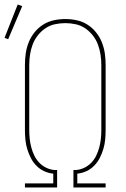

<svg xmlns="http://www.w3.org/2000/svg" viewBox="-38 -827 558 847"><path d="M72 0V-18H197V-61Q176 -63 156.5 -72Q137 -81 122 -96.5Q107 -112 97.5 -131Q88 -150 82 -170Q76 -190 74 -211.5Q72 -233 72 -254V-540Q72 -566 75.5 -591Q79 -616 88.5 -640Q98 -664 114.5 -684.5Q131 -705 152.5 -718.5Q174 -732 199 -737.5Q224 -743 250 -743Q276 -743 301 -737.5Q326 -732 347.5 -718.5Q369 -705 385.5 -684.5Q402 -664 411.5 -640Q421 -616 424.5 -591Q428 -566 428 -540V-254Q428 -233 426 -211.5Q424 -190 418 -170Q412 -150 402.5 -131Q393 -112 378 -96.5Q363 -81 343.5 -72Q324 -63 303 -61V-18H428V0H286V-77H296Q315 -78 333 -86.5Q351 -95 364.5 -109Q378 -123 386.5 -140.5Q395 -158 400 -177Q405 -196 407 -215Q409 -234 409 -254V-540Q409 -563 405.5 -586Q402 -609 394 -630.5Q386 -652 371.5 -670.5Q357 -689 338 -702Q319 -715 296 -720Q273 -725 250 -725Q227 -725 204 -720Q181 -715 162 -702Q143 -689 128.5 -670.5Q114 -652 106 -630.5Q98 -609 94.5 -586Q91 -563 91 -540V-254Q91 -234 93 -215Q95 -196 100 -177Q105 -158 113.5 -140.5Q122 -123 135.5 -109Q149 -95 167 -86.5Q185 -78 204 -77H214V0ZM-2 -654 -18 -660 40 -807 60 -800Z"/></svg>

Font: Iosevka SS04 Thin
Style: Regular
Weight: 100
Monospace: yes
Designer: Belleve Invis
Foundry: Belleve Invis
Version: Version 19.0.0; ttfautohint (v1.8.4)